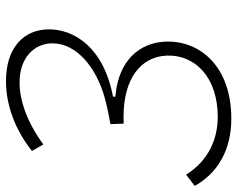

<svg xmlns="http://www.w3.org/2000/svg" viewBox="-120 -470 802 649"><g transform="rotate(-90 281.5 -146.0)"><path d="M204.6 234.4C381.3 234.4 469.2 127.9 464.8 12.2C461.4 -75.7 401.4 -145 287.1 -156.7L278.8 -157.7V-165.5C449.7 -198.2 506.3 -300.3 506.3 -381.8C506.3 -465.8 445.8 -527.3 331.5 -527.3C250.5 -527.3 167 -496.6 95.2 -439.5L117.2 -400.9C194.8 -458 269 -481.4 327.1 -481.4C410.6 -481.4 459 -431.6 459 -370.1C459 -289.6 378.9 -222.2 274.4 -193.4C252.9 -187.5 222.7 -180.7 186 -174.3L187.5 -129.4C202.1 -129.9 208.5 -129.9 210.9 -129.9C340.8 -129.9 414.1 -70.8 417.5 16.1C421.4 110.4 345.7 188.5 210.4 188.5C134.8 188.5 62 156.7 15.1 81.5L-22.9 110.8C21.5 189.9 100.1 234.4 204.6 234.4Z"/></g></svg>

Font: Cascadia Code PL ExtraLight
Style: Italic
Weight: 200
Italic angle: -10°
Monospace: yes
Designer: Aaron Bell
Foundry: Saja Typeworks
Version: Version 2404.023